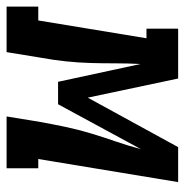

<svg xmlns="http://www.w3.org/2000/svg" viewBox="-51 -551 560 582"><g transform="rotate(90 229.0 -260.0)"><path d="M-42 0V-96H0L54 -424H25V-520H176L234 -246L384 -520H490L420 -96H448V0H291L308 -104Q315 -142 323 -180Q331 -218 342.5 -256Q354 -294 367 -331.5Q380 -369 390 -407L254 -156H186L132 -406Q130 -368 130 -330.5Q130 -293 129 -255.5Q128 -218 124 -180Q120 -142 113 -104L96 0Z"/></g></svg>

Font: Iosevka Gothic
Style: Bold Italic
Weight: 700
Italic angle: -9°
Monospace: yes
Designer: Belleve Invis
Foundry: Belleve Invis
Version: Version 15.5.1; ttfautohint (v1.8.4)